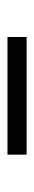

<svg xmlns="http://www.w3.org/2000/svg" viewBox="186 -502 90 501"><g transform="rotate(90 230.5 -252.0)"><path d="M384 -227H77V-277H384Z"/></g></svg>

Font: Exo 2.0 Light
Style: Regular
Weight: 300
Designer: Natanael Gama
Version: Version 1.001;PS 001.001;hotconv 1.0.70;makeotf.lib2.5.58329